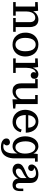

<svg xmlns="http://www.w3.org/2000/svg" viewBox="1608 -2186 839 4094"><g transform="rotate(90 2027.0 -138.5)"><path d="M313 0H23.9V-54.7H119.1V-469.2H23.9V-523.9L209 -532.2L221.2 -425.8Q245.1 -480.5 294.7 -509.3Q344.2 -538.1 395 -538.1Q409.7 -538.1 422.9 -536.6Q436 -535.2 452.9 -530Q469.7 -524.9 483.6 -516.8Q497.6 -508.8 511.7 -494.1Q525.9 -479.5 535.4 -460.2Q544.9 -440.9 551 -412.1Q557.1 -383.3 557.1 -348.1V-54.7H657.2V0H362.8V-54.7H452.1V-347.2Q452.1 -410.6 427.2 -440.9Q402.3 -471.2 358.9 -471.2Q330.6 -471.2 307.6 -460.7Q284.7 -450.2 269.3 -432.4Q253.9 -414.6 243.7 -390.4Q233.4 -366.2 228.8 -340.3Q224.1 -314.5 224.1 -286.1V-54.7H313Z M787.1 -255.9Q787.1 -162.1 825.7 -105.5Q864.3 -48.8 931.2 -48.8Q996.6 -48.8 1034.4 -105.7Q1072.3 -162.6 1072.3 -255.9Q1072.3 -321.8 1058.1 -370.8Q1043.9 -419.9 1011.2 -450Q978.5 -480 930.2 -480Q881.8 -480 848.9 -450Q815.9 -419.9 801.5 -370.6Q787.1 -321.3 787.1 -255.9ZM931.2 13.2Q814 13.2 744.6 -64.7Q675.3 -142.6 675.3 -262.2Q675.3 -340.3 705.1 -402.6Q734.9 -464.8 793.5 -501.5Q852.1 -538.1 930.2 -538.1Q988.8 -538.1 1037.1 -516.8Q1085.4 -495.6 1117.4 -458.5Q1149.4 -421.4 1166.7 -371.1Q1184.1 -320.8 1184.1 -262.2Q1184.1 -184.6 1154.5 -122.6Q1125 -60.5 1066.9 -23.7Q1008.8 13.2 931.2 13.2Z M1535.2 0H1225.1V-54.7H1320.3V-469.2H1225.1V-523.9L1410.2 -532.2L1423.3 -418Q1429.2 -438 1439.9 -457.5Q1450.7 -477.1 1467.5 -496.1Q1484.4 -515.1 1509.5 -526.6Q1534.7 -538.1 1564 -538.1Q1603.5 -538.1 1632.1 -516.1Q1660.6 -494.1 1660.6 -454.1Q1660.6 -416 1638.4 -395Q1616.2 -374 1585.9 -374Q1557.6 -374 1537.1 -391.6Q1516.6 -409.2 1516.6 -439Q1516.6 -449.2 1521.5 -460Q1526.4 -470.7 1531.2 -476.6L1536.6 -481.9Q1507.3 -481.9 1484.9 -463.6Q1462.4 -445.3 1450 -415Q1437.5 -384.8 1431.4 -350.8Q1425.3 -316.9 1425.3 -280.8V-54.7H1535.2Z M2097.2 14.2V-96.2Q2035.6 13.2 1920.9 13.2Q1903.8 13.2 1887.9 10.7Q1872.1 8.3 1852.3 2Q1832.5 -4.4 1816.4 -18.1Q1800.3 -31.7 1786.4 -51.5Q1772.5 -71.3 1764.6 -103.3Q1756.8 -135.3 1756.8 -175.8V-469.2H1665V-523.9H1861.8V-176.8Q1861.8 -111.8 1882.6 -83.3Q1903.3 -54.7 1946.8 -54.7Q1977.5 -54.7 2012 -73.2Q2046.4 -91.8 2070.1 -122.1Q2093.8 -152.3 2093.8 -183.1V-469.2H2004.9V-523.9H2199.2V-55.2L2293.9 -44.9V0Z M2436 -321.8H2701.7Q2699.7 -392.6 2662.8 -436.3Q2626 -480 2572.8 -480Q2519 -480 2480.5 -436.3Q2441.9 -392.6 2436 -321.8ZM2320.8 -255.4Q2320.8 -299.3 2331.1 -340.8Q2341.3 -382.3 2362.3 -418Q2383.3 -453.6 2412.6 -480.5Q2441.9 -507.3 2482.4 -522.7Q2522.9 -538.1 2569.8 -538.1Q2619.6 -538.1 2662.6 -520.5Q2705.6 -502.9 2737.8 -469.5Q2770 -436 2789.1 -384.5Q2808.1 -333 2809.1 -269H2432.6V-265.1Q2432.6 -223.1 2441.7 -187Q2450.7 -150.9 2468.8 -122.1Q2486.8 -93.3 2516.8 -76.7Q2546.9 -60.1 2585.9 -60.1Q2636.7 -60.1 2681.4 -91.8Q2726.1 -123.5 2741.7 -181.2L2798.8 -163.1Q2779.8 -82.5 2721.2 -34.7Q2662.6 13.2 2575.7 13.2Q2516.1 13.2 2466.8 -9.5Q2417.5 -32.2 2386 -70.3Q2354.5 -108.4 2337.6 -156Q2320.8 -203.6 2320.8 -255.4Z M3115.2 261.2Q3066.4 261.2 3026.4 249.5Q2986.3 237.8 2959.2 210.4Q2932.1 183.1 2932.1 144Q2932.1 106.4 2956.3 87.2Q2980.5 67.9 3014.2 67.9Q3041.5 67.9 3060.8 87.2Q3080.1 106.4 3080.1 136.2Q3080.1 155.3 3066.9 174.6Q3053.7 193.8 3039.1 199.2Q3070.3 210 3099.1 210Q3175.8 210 3213.4 151.6Q3251 93.3 3251 -11.2V-98.1Q3235.4 -51.3 3193.4 -19Q3151.4 13.2 3098.1 13.2Q3056.6 13.2 3021.7 -2Q2986.8 -17.1 2962.2 -43.2Q2937.5 -69.3 2920.2 -104.2Q2902.8 -139.2 2894.5 -178.7Q2886.2 -218.3 2886.2 -259.8Q2886.2 -312.5 2899.9 -361.6Q2913.6 -410.6 2939.7 -450.4Q2965.8 -490.2 3007.6 -514.2Q3049.3 -538.1 3101.1 -538.1Q3145.5 -538.1 3190.4 -509Q3235.4 -480 3251 -430.2L3263.2 -523.9H3426.3V-465.8H3356V-24.9Q3356 20.5 3347.9 61.3Q3339.8 102.1 3321.5 139.2Q3303.2 176.3 3275.9 202.9Q3248.5 229.5 3207.3 245.4Q3166 261.2 3115.2 261.2ZM3119.1 -48.8Q3162.6 -48.8 3194.1 -79.1Q3225.6 -109.4 3240 -153.8Q3254.4 -198.2 3254.4 -250Q3254.4 -349.6 3218 -411.4Q3181.6 -473.1 3121.1 -473.1Q3081.1 -473.1 3051.3 -443.4Q3021.5 -413.6 3007.3 -368.2Q2993.2 -322.8 2993.2 -269Q2993.2 -227.1 2999.8 -189.7Q3006.3 -152.3 3020.5 -119.6Q3034.7 -86.9 3060.1 -67.9Q3085.4 -48.8 3119.1 -48.8Z M3573.2 -111.8Q3573.2 -87.4 3587.6 -72.3Q3602.1 -57.1 3630.4 -57.1Q3662.6 -57.1 3697 -76.4Q3731.4 -95.7 3753.9 -125Q3776.4 -154.3 3776.4 -181.2V-285.2Q3745.1 -254.4 3704.3 -230Q3663.6 -205.6 3637.5 -193.8Q3611.3 -182.1 3592.3 -161.6Q3573.2 -141.1 3573.2 -111.8ZM4054.2 -152.8Q4054.2 -104 4043.9 -70.3Q4033.7 -36.6 4014.2 -19Q3994.6 -1.5 3971.7 5.9Q3948.7 13.2 3918 13.2Q3885.3 13.2 3856.9 0.5Q3828.6 -12.2 3808.3 -40.5Q3788.1 -68.8 3784.2 -108.9Q3763.2 -55.7 3713.1 -21.2Q3663.1 13.2 3605 13.2Q3544.9 13.2 3507.1 -18.8Q3469.2 -50.8 3469.2 -106.9Q3469.2 -136.2 3482.4 -160.4Q3495.6 -184.6 3517.3 -200.7Q3539.1 -216.8 3566.7 -231.4Q3594.2 -246.1 3622.8 -256.6Q3651.4 -267.1 3679 -279.8Q3706.5 -292.5 3728.3 -305.2Q3750 -317.9 3763.2 -336.2Q3776.4 -354.5 3776.4 -377Q3776.4 -432.6 3749 -459.7Q3721.7 -486.8 3672.4 -486.8Q3637.7 -486.8 3606.4 -475.8Q3575.2 -464.8 3558.1 -445.8Q3589.4 -445.8 3607.7 -429Q3626 -412.1 3626 -389.2Q3626 -358.4 3606 -339.1Q3585.9 -319.8 3558.1 -319.8Q3529.3 -319.8 3507.8 -340.1Q3486.3 -360.4 3486.3 -398.9Q3486.3 -418.9 3499.3 -442.1Q3512.2 -465.3 3536.4 -487.3Q3560.5 -509.3 3602.1 -523.7Q3643.6 -538.1 3693.4 -538.1Q3733.4 -538.1 3766.1 -529.1Q3798.8 -520 3825.4 -500.2Q3852.1 -480.5 3866.7 -445.6Q3881.3 -410.6 3881.3 -362.8V-138.2Q3881.3 -119.1 3886 -101.8Q3890.6 -84.5 3904.3 -70.3Q3918 -56.2 3939 -56.2Q4001 -56.2 4001 -143.1V-215.8H4054.2Z"/></g></svg>

Font: Trocchi
Style: Regular
Weight: 400
Designer: vernon adams
Version: Version 1.0; ttfautohint (v0.8) -l 6 -r 50 -G 100